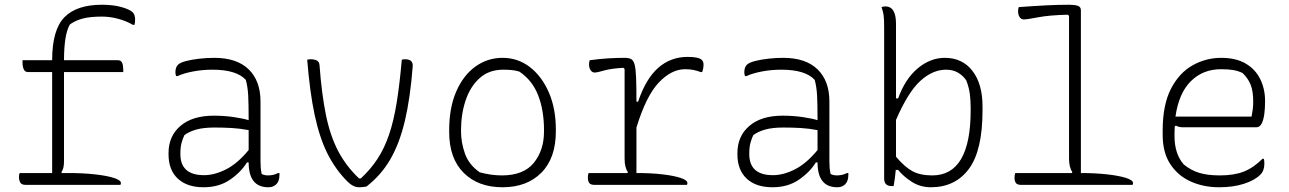

<svg xmlns="http://www.w3.org/2000/svg" viewBox="-20 -780 5440 810"><path d="M63 -50H200V-476H98Q85 -476 80 -488Q75 -500 75 -516V-526H200Q200 -654 251.5 -707Q303 -760 410 -760Q458 -760 493 -750Q528 -740 540 -728Q550 -718 550 -696Q550 -683 547 -675H541Q512 -692 477.5 -701Q443 -710 410 -710Q361 -710 330 -702Q299 -694 275 -677Q262 -655 256 -616.5Q250 -578 250 -526H477Q491 -526 495.5 -514.5Q500 -503 500 -486V-476H250V-99Q250 -68 239 -54L241 -50H270Q330 -50 380 -44.5Q430 -39 460 -29.5Q490 -20 490 -8Q490 -4 488 0H89Q71 0 65.5 -10Q60 -20 60 -34Q60 -44 63 -50Z M1079 -352V-100Q1079 -84 1080 -72Q1081 -60 1084 -46Q1096 -40 1110 -40Q1135 -40 1153 -50H1159V-43Q1159 -16 1146 -3Q1140 3 1132 6.5Q1124 10 1112 10Q1029 10 1029 -95H1022Q997 -54 950.5 -22Q904 10 839 10Q769 10 730 -26.5Q691 -63 691 -129V-134Q691 -206 741.5 -249Q792 -292 882 -292Q926 -292 966.5 -286Q1007 -280 1029 -273Q1029 -343 1027 -378.5Q1025 -414 1017 -443Q978 -486 876 -486Q834 -486 794.5 -478.5Q755 -471 729 -459H723Q720 -467 720 -475Q720 -496 731 -507Q740 -516 765 -522.5Q790 -529 822 -532.5Q854 -536 884 -536Q979 -536 1029 -487.5Q1079 -439 1079 -352ZM741 -130Q741 -41 841 -41Q885 -41 933.5 -65.5Q982 -90 1029 -147V-231Q993 -238 957.5 -240Q922 -242 885 -242Q839 -242 808.5 -233.5Q778 -225 758 -210Q751 -196 746 -177.5Q741 -159 741 -133Z M1290 -530Q1307 -530 1317 -524.5Q1327 -519 1328 -505Q1337 -383 1355 -295Q1373 -207 1406.5 -143Q1440 -79 1495 -27H1502Q1544 -66 1573 -110.5Q1602 -155 1621.5 -212.5Q1641 -270 1653.5 -347Q1666 -424 1675 -528Q1681 -530 1689 -530Q1724 -530 1721 -499Q1711 -368 1688.5 -272Q1666 -176 1627 -108.5Q1588 -41 1526 7Q1511 10 1495 10Q1470 10 1446 -14Q1395 -65 1361.5 -132Q1328 -199 1307.5 -295Q1287 -391 1276 -528Q1282 -530 1290 -530Z M2100 -536Q2165 -536 2215.5 -497Q2266 -458 2295.5 -390Q2325 -322 2325 -234V-226Q2325 -113 2264 -51.5Q2203 10 2100 10Q1997 10 1936 -51Q1875 -112 1875 -223V-231Q1875 -326 1905 -394.5Q1935 -463 1986 -499.5Q2037 -536 2100 -536ZM2103 -486Q2043 -486 2003.5 -450.5Q1964 -415 1944.5 -357Q1925 -299 1925 -231V-225Q1925 -179 1941.5 -132Q1958 -85 2004 -53Q2052 -40 2097 -40Q2189 -40 2232 -93Q2275 -146 2275 -225V-231Q2275 -314 2250.5 -377.5Q2226 -441 2171 -478Q2155 -483 2138 -484.5Q2121 -486 2103 -486Z M2463 -50H2627L2629 -54Q2615 -73 2615 -111V-489L2610 -494Q2558 -491 2528.5 -482.5Q2499 -474 2489 -474Q2478 -474 2471.5 -484Q2465 -494 2465 -508Q2465 -519 2468 -526Q2513 -532 2548.5 -534Q2584 -536 2615 -536Q2632 -536 2642 -531Q2652 -526 2657 -508.5Q2662 -491 2663.5 -453.5Q2665 -416 2665 -351H2672Q2704 -447 2756.5 -493.5Q2809 -540 2881 -540Q2928 -540 2941 -527Q2948 -520 2948 -508Q2948 -490 2942 -476H2936Q2920 -482 2905 -485Q2890 -488 2870 -488Q2813 -488 2759.5 -432Q2706 -376 2665 -242V-50H2670Q2727 -50 2774.5 -44.5Q2822 -39 2851 -29.5Q2880 -20 2880 -8Q2880 -4 2878 0H2489Q2471 0 2465.5 -8.5Q2460 -17 2460 -30Q2460 -41 2463 -50Z M3479 -352V-100Q3479 -84 3480 -72Q3481 -60 3484 -46Q3496 -40 3510 -40Q3535 -40 3553 -50H3559V-43Q3559 -16 3546 -3Q3540 3 3532 6.5Q3524 10 3512 10Q3429 10 3429 -95H3422Q3397 -54 3350.5 -22Q3304 10 3239 10Q3169 10 3130 -26.5Q3091 -63 3091 -129V-134Q3091 -206 3141.5 -249Q3192 -292 3282 -292Q3326 -292 3366.5 -286Q3407 -280 3429 -273Q3429 -343 3427 -378.5Q3425 -414 3417 -443Q3378 -486 3276 -486Q3234 -486 3194.5 -478.5Q3155 -471 3129 -459H3123Q3120 -467 3120 -475Q3120 -496 3131 -507Q3140 -516 3165 -522.5Q3190 -529 3222 -532.5Q3254 -536 3284 -536Q3379 -536 3429 -487.5Q3479 -439 3479 -352ZM3141 -130Q3141 -41 3241 -41Q3285 -41 3333.5 -65.5Q3382 -90 3429 -147V-231Q3393 -238 3357.5 -240Q3322 -242 3285 -242Q3239 -242 3208.5 -233.5Q3178 -225 3158 -210Q3151 -196 3146 -177.5Q3141 -159 3141 -133Z M3750 5H3740Q3728 5 3719 -2Q3710 -9 3710 -28V-663Q3710 -698 3708 -714Q3706 -730 3699 -750Q3707 -753 3715 -753Q3760 -753 3760 -680V-365H3769Q3799 -448 3852 -492Q3905 -536 3966 -536Q4040 -536 4082.5 -481Q4125 -426 4125 -331V-314Q4125 -145 4067.5 -67.5Q4010 10 3907 10Q3862 10 3826.5 -13Q3791 -36 3769 -63H3759Q3756 -28 3750 5ZM3971 -486Q3915 -486 3863 -439Q3811 -392 3760 -274V-119Q3796 -76 3829 -58Q3862 -40 3913 -40Q4075 -40 4075 -315V-324Q4075 -357 4071.5 -383.5Q4068 -410 4057 -440Q4044 -460 4022.5 -473Q4001 -486 3971 -486Z M4263 -50H4502L4504 -54Q4490 -74 4490 -111V-713L4485 -718Q4406 -716 4359.5 -707Q4313 -698 4299 -698Q4288 -698 4281.5 -708Q4275 -718 4275 -732Q4275 -743 4278 -750Q4345 -755 4395.5 -757.5Q4446 -760 4490 -760Q4514 -760 4527 -755.5Q4540 -751 4540 -737V-50Q4600 -50 4650 -44.5Q4700 -39 4730 -29.5Q4760 -20 4760 -8Q4760 -4 4758 0H4289Q4271 0 4265.5 -8.5Q4260 -17 4260 -30Q4260 -41 4263 -50Z M5132 -536Q5194 -536 5235 -512Q5276 -488 5296.5 -446.5Q5317 -405 5317 -354V-350Q5317 -325 5314 -300.5Q5311 -276 5303 -259.5Q5295 -243 5280 -243H4971Q4953 -243 4941 -250L4936 -247Q4935 -235 4935 -222V-205Q4935 -169 4944.5 -139Q4954 -109 4974 -86Q5005 -61 5040 -50.5Q5075 -40 5127 -40Q5186 -40 5227 -56Q5268 -72 5306 -110H5312Q5313 -107 5313.5 -102Q5314 -97 5314 -89Q5314 -60 5297 -43Q5273 -19 5227.5 -4.5Q5182 10 5123 10Q5058 10 5004 -14Q4950 -38 4917.5 -87Q4885 -136 4885 -211V-229Q4885 -337 4919.5 -404.5Q4954 -472 5010.5 -504Q5067 -536 5132 -536ZM5131 -488Q5055 -488 5004 -437.5Q4953 -387 4939 -288H5260Q5263 -303 5265 -318.5Q5267 -334 5267 -351Q5267 -396 5256 -423Q5245 -450 5222 -472Q5203 -481 5182.5 -484.5Q5162 -488 5131 -488Z"/></svg>

Font: Recursive Mn Csl St Lt
Style: Regular
Weight: 300
Monospace: yes
Version: Version 1.079;hotconv 1.0.112;makeotfexe 2.5.65598; ttfautoh